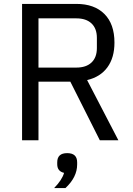

<svg xmlns="http://www.w3.org/2000/svg" viewBox="-20 -718 680 983"><path d="M93 0V-698H371Q463 -698 514.5 -646.5Q566 -595 566 -500Q566 -423 530 -373.5Q494 -324 426 -308L586 0H491L340 -300H177V0ZM177 -372H371Q421 -372 448.5 -398Q476 -424 476 -472V-524Q476 -572 448.5 -598Q421 -624 371 -624H177ZM257 245Q298 203 308 167Q273 159 273 123V113Q273 66 324 66Q375 66 375 113V124Q375 189 315 245Z"/></svg>

Font: Anuphan
Style: Regular
Weight: 400
Designer: Mike Abbink, Paul van der Laan, Pieter van Rosmalen, Mint Tantisuwanna
Foundry: Bold Monday; Cadson Demak
Version: Version 3.002;hotconv 1.0.109;makeotfexe 2.5.65596